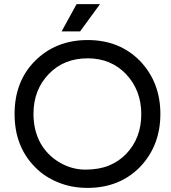

<svg xmlns="http://www.w3.org/2000/svg" viewBox="-20 -905 835 935"><path d="M406 10Q328 10 263 -17Q196 -44 150 -92Q51 -192 51 -350Q51 -508 150 -608Q252 -710 407 -710Q562 -710 662 -608Q761 -504 761 -350Q761 -196 662 -92Q562 10 406 10ZM176 -210Q210 -149 270 -114Q329 -79 396 -79Q462 -79 511 -99Q559 -119 594 -155Q668 -232 668 -349Q668 -465 594 -544Q520 -621 407 -621Q291 -621 218 -545Q143 -468 143 -350Q143 -272 176 -210ZM280 -752 353 -885H467L370 -752Z"/></svg>

Font: Rilu
Style: Bold
Weight: 500
Designer: Alí Sinisterra
Foundry: Alí Sinisterra
Version: ""